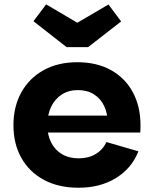

<svg xmlns="http://www.w3.org/2000/svg" viewBox="-20 -847 701 878"><path d="M383 -631.5H284.5L133 -750L191 -827L333.5 -743L476 -826.5L534 -749ZM339 11.5Q247 11.5 180.2 -24.8Q113.5 -61 77.5 -125.2Q41.5 -189.5 41.5 -274.5Q41.5 -359.5 77.5 -424.5Q113.5 -489.5 179.2 -526Q245 -562.5 333.5 -562.5Q423 -562.5 487.8 -526.2Q552.5 -490 587.5 -425Q622.5 -360 622.5 -274.5Q622.5 -263 622.2 -255.2Q622 -247.5 621.5 -241H471.5Q472.5 -249.5 472.8 -259.2Q473 -269 473 -280.5Q473 -326.5 456.8 -361.2Q440.5 -396 409.8 -415.5Q379 -435 336 -435Q294 -435 262.8 -415Q231.5 -395 214 -359Q196.5 -323 196.5 -274.5Q196.5 -230 213.8 -195.8Q231 -161.5 263.2 -142.2Q295.5 -123 340 -123Q385.5 -123 418.2 -143Q451 -163 466.5 -197.5L613 -155Q582.5 -77.5 510.5 -33Q438.5 11.5 339 11.5ZM138 -241V-318.5H531.5L548.5 -241Z"/></svg>

Font: Hepta Slab ExtraLight
Style: Bold
Weight: 700
Version: Version 1.102